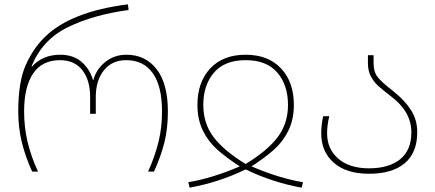

<svg xmlns="http://www.w3.org/2000/svg" viewBox="-20 -790 2001 884"><path d="M64 -277Q64 -413 98.5 -490.5Q133 -568 188 -621Q307 -737 569 -770L572 -744Q410 -722 293 -665Q176 -608 126 -487V-482Q175 -538 257 -538Q317 -538 355 -505.5Q393 -473 408 -422H410Q423 -471 464.5 -504.5Q506 -538 562 -538Q650 -538 701.5 -471Q753 -404 753 -277Q753 -199 737 -134.5Q721 -70 689 0H662Q694 -72 710 -137.5Q726 -203 726 -277Q726 -393 683.5 -453Q641 -513 561 -513Q496 -513 458.5 -466.5Q421 -420 421 -343V-266H395V-343Q395 -421 359 -467Q323 -513 256 -513Q174 -513 132.5 -451.5Q91 -390 91 -277Q91 -204 107 -136.5Q123 -69 155 0H128Q97 -68 80.5 -135Q64 -202 64 -277Z M847 49Q959 30 1084 -24Q1022 -64 980.5 -101Q939 -138 914 -189Q889 -240 889 -307Q889 -412 948 -475Q1007 -538 1111 -538Q1215 -538 1274 -475Q1333 -412 1333 -307Q1333 -240 1308 -189Q1283 -138 1241.5 -101Q1200 -64 1138 -24Q1263 30 1375 49L1369 74Q1235 50 1111 -10Q987 50 853 74ZM1306 -307Q1306 -398 1257 -455.5Q1208 -513 1111 -513Q1014 -513 965 -455.5Q916 -398 916 -307Q916 -221 964 -158Q1012 -95 1111 -35Q1210 -95 1258 -158Q1306 -221 1306 -307Z M1459 -176Q1459 -215 1468 -255H1496Q1486 -213 1486 -176Q1486 -104 1537.5 -59.5Q1589 -15 1679 -15Q1770 -15 1822 -56.5Q1874 -98 1874 -181Q1874 -275 1782 -345Q1742 -376 1721.5 -394.5Q1701 -413 1687.5 -438.5Q1674 -464 1674 -498V-536H1700V-498Q1700 -459 1719 -435Q1738 -411 1781 -378Q1780 -379 1798 -364Q1845 -326 1873 -282Q1901 -238 1901 -181Q1901 -87 1843.5 -38.5Q1786 10 1679 10Q1574 10 1516.5 -41Q1459 -92 1459 -176Z"/></svg>

Font: Noto Sans Georgian Thin
Style: Regular
Weight: 250
Designer: Monotype Design team
Foundry: Monotype Imaging Inc.
Version: Version 1.000